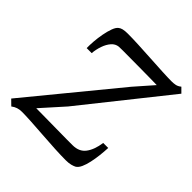

<svg xmlns="http://www.w3.org/2000/svg" viewBox="-156 -681 813 813"><g transform="rotate(45 251.0 -274.0)"><path d="M399.5 -488.5Q387.5 -489 362.2 -489.2Q337 -489.5 305.8 -489.8Q274.5 -490 245 -490.2Q215.5 -490.5 195 -490.5Q174.5 -490.5 171 -490Q152.5 -488 139.5 -473Q126.5 -458 118.8 -435.8Q111 -413.5 109 -389.5H79Q78.5 -405.5 80.2 -429Q82 -452.5 86.5 -476.8Q91 -501 98 -520Q105 -539 115 -546Q120.5 -550.5 130.5 -553.2Q140.5 -556 159.5 -556Q186.5 -556 224 -554.2Q261.5 -552.5 301.2 -550Q341 -547.5 376.2 -545.8Q411.5 -544 433 -544Q445 -544 456 -546.2Q467 -548.5 478 -557.5L499 -536.5L198 -159L108 -58.5Q128.5 -58.5 162 -58Q195.5 -57.5 230.8 -57.2Q266 -57 293 -56.5Q320 -56 327.5 -56.5Q366.5 -56.5 386.2 -82.8Q406 -109 412.5 -155H442.5Q441.5 -133 438.8 -108.8Q436 -84.5 431.2 -62.5Q426.5 -40.5 419 -24Q411.5 -7.5 400.5 -1Q394 2.5 381.8 5.8Q369.5 9 351.5 9Q323.5 9 285.2 7Q247 5 206.8 2Q166.5 -1 131.8 -3Q97 -5 76 -5Q62 -5 50.5 -1.2Q39 2.5 28 11L4 -12.5L328 -407Z"/></g></svg>

Font: Merriweather 36pt Light
Style: Italic
Weight: 300
Italic angle: -7.8°
Version: Version 2.101